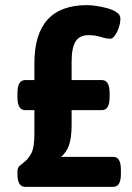

<svg xmlns="http://www.w3.org/2000/svg" viewBox="-20 -728 515 748"><path d="M78 0Q48 0 48 -50V-59Q48 -74 54.5 -80Q61 -86 71 -94Q88 -106 101 -129Q114 -152 114 -205V-299H78Q48 -299 48 -349V-366Q48 -416 78 -416H114V-482Q114 -708 319 -708Q333 -708 354.5 -705Q376 -702 398 -696Q420 -690 434.5 -680Q449 -670 449 -656Q449 -638 442.5 -619.5Q436 -601 427 -589Q418 -577 410 -577Q395 -577 373 -584Q351 -591 324 -591Q290 -591 274.5 -566.5Q259 -542 259 -487V-416H377Q407 -416 407 -366V-349Q407 -299 377 -299H259V-241Q259 -192 249 -163Q239 -134 218 -117H421Q451 -117 451 -67V-50Q451 0 421 0Z"/></svg>

Font: Asap Semi Condensed
Style: Bold
Weight: 700
Width: 4
Designer: Pablo Cosgaya
Foundry: Omnibus-Type
Version: Version 3.001; ttfautohint (v1.8.4.7-5d5b)